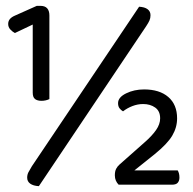

<svg xmlns="http://www.w3.org/2000/svg" viewBox="-20 -632 661 657"><path d="M92 -315V-548L31 -519Q23 -523 15.5 -531Q8 -539 8 -550Q8 -560 14 -567Q20 -574 32 -579L106 -612H118Q134 -612 141.5 -603.5Q149 -595 149 -579V-293Q143 -290 136 -288.5Q129 -287 122 -287Q108 -287 100 -293Q92 -299 92 -315ZM473 -326Q526 -326 556 -300Q586 -274 586 -227Q586 -196 569.5 -168Q553 -140 510 -105L440 -49H588Q591 -44 592.5 -38Q594 -32 594 -24Q594 -14 588.5 -7Q583 0 568 0H386Q380 -6 376.5 -14Q373 -22 373 -32Q373 -46 377.5 -54.5Q382 -63 389 -69L476 -146Q500 -167 514 -187Q528 -207 528 -227Q528 -252 511 -264Q494 -276 470 -276Q451 -276 433 -269Q415 -262 401 -251Q394 -255 389 -261.5Q384 -268 384 -279Q384 -299 411.5 -312.5Q439 -326 473 -326ZM89 -63 456 -609Q475 -608 485 -600.5Q495 -593 495 -580Q495 -570 491.5 -562Q488 -554 480 -542L113 5Q94 4 83.5 -3.5Q73 -11 73 -24Q73 -34 77 -42Q81 -50 89 -63Z"/></svg>

Font: Baloo Bhaijaan 2
Style: Regular
Weight: 400
Designer: Sanskriti Dholi, Noopur Datye and Ek Type
Foundry: Ek Type
Version: Version 1.701